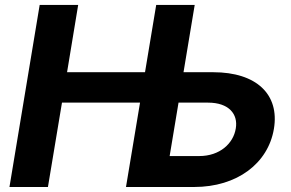

<svg xmlns="http://www.w3.org/2000/svg" viewBox="-20 -747 1161 767"><path d="M17.8 0H171.5L227.6 -337H539.4L483.3 0H755.3C927.9 0 1051.1 -94.8 1074.2 -232.2C1097.3 -370 1004.3 -458.5 831.7 -458.5H713.1L757.8 -727.3H604L559.3 -458.5H247.9L292.3 -727.3H138.5ZM657.7 -123.6 693.2 -337H811.4C893.8 -337 931.8 -291.5 921.9 -233.7C912.3 -174 858.3 -123.6 775.9 -123.6Z"/></svg>

Font: Margiela Sans
Style: Bold Italic
Weight: 700
Italic angle: -9.39999°
Designer: Stefan Endress, Andreas Faust
Version: Version 1.100;FEAKit 1.0